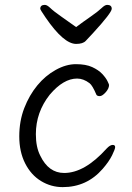

<svg xmlns="http://www.w3.org/2000/svg" viewBox="-20 -749 540 787"><path d="M237 18Q189 18 148 -7Q107 -32 83 -79.5Q59 -127 59 -190Q59 -253 79.5 -306Q100 -359 133 -399Q166 -439 208.5 -462.5Q251 -486 291 -486Q332 -486 358 -474Q384 -462 399 -446Q414 -430 420.5 -416.5Q427 -403 427 -401Q427 -386 413 -370.5Q399 -355 389 -355Q378 -355 375 -361Q359 -399 347 -408Q322 -427 296 -427Q240 -427 184 -361Q127 -289 127 -199Q127 -146 145 -111Q179 -40 243 -40Q327 -40 417 -140Q431 -155 442 -155Q452 -155 452 -146Q452 -138 439.5 -112.5Q427 -87 401 -57Q336 18 237 18ZM292 -569Q241 -569 167 -677Q145 -709 145 -713Q145 -729 164 -729Q173 -729 187 -715.5Q201 -702 232 -680.5Q263 -659 292 -638Q320 -659 351 -680.5Q382 -702 396 -715.5Q410 -729 419 -729Q438 -729 438 -713Q438 -697 361 -613Q343 -594 331.5 -581.5Q320 -569 292 -569Z"/></svg>

Font: Moon Stars Kai HW
Style: Regular
Weight: 400
Designer: GuiWonder
Version: Version 1.101